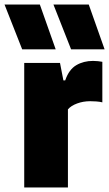

<svg xmlns="http://www.w3.org/2000/svg" viewBox="-68 -828 482 848"><path d="M39 0V-550H197L212 -473H220Q236.5 -521 268.8 -540Q301 -559 343 -559Q353.5 -559 364.8 -557.8Q376 -556.5 384 -555V-376Q371.5 -379 356.8 -380Q342 -381 330 -381Q299.5 -381 272.5 -371Q245.5 -361 232 -345V0ZM246 -610 168 -808H324L394 -610ZM30 -610 -48 -808H108L178 -610Z"/></svg>

Font: Encode Sans Cnd Black
Style: Regular
Weight: 900
Width: 3
Designer: Multiple Designers
Foundry: Impallari Type
Version: Version 3.002; ttfautohint (v1.8.3) -l 8 -r 50 -G 200 -x 14 